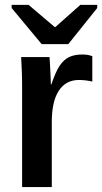

<svg xmlns="http://www.w3.org/2000/svg" viewBox="-20 -760 415 780"><path d="M190.4 -264.6V0H69.8V-404.8Q69.8 -442.9 68.6 -472.4Q67.4 -502 65.9 -528.3H181.2Q182.1 -518.1 182.9 -502Q183.6 -485.8 184.6 -468.8Q185.5 -451.7 186 -437.5Q186.5 -423.3 186.5 -417H188.5Q206.5 -469.7 223.1 -494.1Q239.3 -517.6 260.7 -528.1Q282.2 -538.6 314.5 -538.6Q338.4 -538.6 355 -531.7V-428.7Q327.6 -435.1 300.3 -435.1Q247.6 -435.1 219 -391.6Q190.4 -348.1 190.4 -264.6ZM375 -727.5 257.3 -580.6H149.4L27.3 -727.5V-740.2H96.2L202.6 -649.9H204.6L306.2 -740.2H375Z"/></svg>

Font: Arimo SemiBold
Style: Regular
Weight: 600
Designer: Steve Matteson
Foundry: Monotype Imaging Inc.
Version: Version 1.33